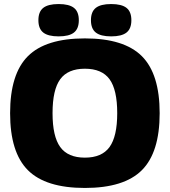

<svg xmlns="http://www.w3.org/2000/svg" viewBox="-20 -910 840 950"><path d="M118 -632Q206 -720 400 -720Q594 -720 682 -632Q770 -544 770 -350Q770 -156 682 -68Q594 20 400 20Q206 20 118 -68Q30 -156 30 -350Q30 -544 118 -632ZM560 -350Q560 -466 522 -518Q484 -570 400 -570Q316 -570 278 -518Q240 -466 240 -350Q240 -235 278 -182.5Q316 -130 400 -130Q484 -130 522 -182.5Q560 -235 560 -350ZM194 -871Q218 -890 270 -890Q322 -890 346 -871Q370 -852 370 -810Q370 -768 346 -749Q322 -730 270 -730Q218 -730 194 -749Q170 -768 170 -810Q170 -852 194 -871ZM454 -871Q478 -890 530 -890Q582 -890 606 -871Q630 -852 630 -810Q630 -768 606 -749Q582 -730 530 -730Q478 -730 454 -749Q430 -768 430 -810Q430 -852 454 -871Z"/></svg>

Font: Fivo Sans Modern Heavy
Style: Regular
Weight: 900
Designer: Alexander Slobzheninov
Foundry: Alexander Slobzheninov
Version: 1.0